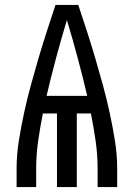

<svg xmlns="http://www.w3.org/2000/svg" viewBox="-20 -755 540 775"><path d="M47 0V-74Q47 -130 56 -186.5Q65 -243 77 -298.5Q89 -354 104 -409Q119 -464 135 -518.5Q151 -573 168.5 -627Q186 -681 204 -735H296Q314 -681 331.5 -627Q349 -573 365 -518.5Q381 -464 396 -409Q411 -354 423 -298.5Q435 -243 444 -186.5Q453 -130 453 -74V0H374V-74Q374 -130 366 -186Q358 -242 347 -297H290V0H210V-297H153Q142 -242 134 -186Q126 -130 126 -74V0ZM168 -368H332Q314 -445 293.5 -521.5Q273 -598 250 -674Q227 -598 206.5 -521.5Q186 -445 168 -368Z"/></svg>

Font: Iosevka Term Curly Medium
Style: Regular
Weight: 500
Designer: Belleve Invis
Foundry: Belleve Invis
Version: Version 32.3.0